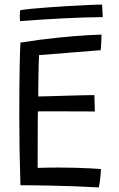

<svg xmlns="http://www.w3.org/2000/svg" viewBox="-20 -811 518 836"><path d="M410 5Q354 2 301.8 0Q249.5 -2 193 -3Q164 -3.5 131.2 -4Q98.5 -4.5 69 -4.5Q66.5 -81.5 65.2 -157Q64 -232.5 64 -301.5Q64 -430 65.5 -513Q67 -596 69 -625.5Q157 -639.5 232.2 -647Q307.5 -654.5 358 -657.5Q408.5 -660.5 422 -660.5Q422 -641 421 -626Q420 -611 418.5 -592.5L150 -571Q149 -558 148.5 -533.2Q148 -508.5 147.5 -480.5Q147 -452.5 146.8 -428Q146.5 -403.5 146.5 -391Q160.5 -391 193.5 -392Q226.5 -393 265.8 -394.2Q305 -395.5 339.2 -396.2Q373.5 -397 391 -397L393 -325.5Q385.5 -325.5 361.8 -325.8Q338 -326 305.8 -326Q273.5 -326 240.8 -326.2Q208 -326.5 181.8 -326.2Q155.5 -326 145 -326Q144.5 -317 144.5 -286.2Q144.5 -255.5 144.2 -215.8Q144 -176 144 -138.8Q144 -101.5 144 -80Q156.5 -80.5 184.2 -81Q212 -81.5 235.5 -81.5Q270 -81.5 306 -80.5Q342 -79.5 372 -78Q402 -76.5 419.5 -75Q419 -55 415.8 -29.2Q412.5 -3.5 410 5ZM427.5 -736.5Q394 -736.5 348.2 -735Q302.5 -733.5 252 -731Q201.5 -728.5 153.2 -725.2Q105 -722 67 -719Q66 -730.5 66.2 -743.8Q66.5 -757 68 -766.5Q83.5 -769.5 116.5 -772.8Q149.5 -776 192 -779Q234.5 -782 279 -784.8Q323.5 -787.5 362 -789.2Q400.5 -791 424.5 -791Z"/></svg>

Font: Grandstander Light
Style: Regular
Weight: 300
Designer: Tyler Finck
Foundry: Etcetera Type Co
Version: Version 1.200; ttfautohint (v1.8.3)